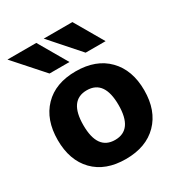

<svg xmlns="http://www.w3.org/2000/svg" viewBox="-181 -891 959 1025"><g transform="rotate(-30 298.0 -379.0)"><path d="M14.6 -766.6H192.4L294.9 -589.8H171.9ZM102.5 -62.5Q32.2 -134.8 32.2 -259.8Q32.2 -384.8 102.5 -457.5Q172.9 -530.3 297.9 -530.3Q422.9 -530.3 494.1 -457.5Q565.4 -384.8 565.4 -259.8Q565.4 -134.8 494.1 -62.5Q422.9 9.8 297.9 9.8Q172.9 9.8 102.5 -62.5ZM298.8 -413.1Q190.4 -413.1 190.4 -260.3Q190.4 -107.4 298.8 -107.4Q407.2 -107.4 407.2 -260.3Q407.2 -413.1 298.8 -413.1ZM238.3 -766.6H415L517.6 -589.8H394.5Z"/></g></svg>

Font: GenEi M Gothic v2 Heavy
Style: Regular
Weight: 800
Version: Version 2.0